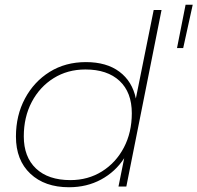

<svg xmlns="http://www.w3.org/2000/svg" viewBox="-20 -784 830 807"><path d="M270 3Q168 3 107.5 -54Q47 -111 47 -210Q47 -299 85 -370Q123 -441 189 -482Q255 -523 341 -523Q428 -523 482 -482.5Q536 -442 551 -370L626 -742H659L511 0H478L502 -119Q465 -62 405 -29.5Q345 3 270 3ZM276 -27Q350 -27 408.5 -63.5Q467 -100 500.5 -163.5Q534 -227 534 -308Q534 -396 482.5 -444Q431 -492 339 -492Q264 -492 205.5 -455.5Q147 -419 113.5 -355.5Q80 -292 80 -211Q80 -124 131.5 -75.5Q183 -27 276 -27ZM724 -582 760 -764H790L750 -582Z"/></svg>

Font: Montserrat ExtraLight
Style: Italic
Weight: 200
Italic angle: -11.3°
Designer: Julieta Ulanovsky
Foundry: Julieta Ulanovsky
Version: Version 9.000; ttfautohint (v1.8.4.7-5d5b)